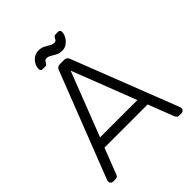

<svg xmlns="http://www.w3.org/2000/svg" viewBox="-231 -978 1113 1113"><g transform="rotate(-45 325.0 -422.0)"><path d="M44 0Q36 0 30 -6Q24 -12 24 -20Q24 -25 26 -31L279 -680Q283 -690 289.5 -695Q296 -700 308 -700H342Q354 -700 360.5 -695Q367 -690 371 -680L624 -31Q626 -25 626 -20Q626 -12 620 -6Q614 0 606 0H586Q576 0 571 -5.5Q566 -11 564 -15L502 -175H148L86 -15Q85 -11 79.5 -5.5Q74 0 64 0ZM172 -235H478L325 -629ZM374 -745Q351 -745 334.5 -753.5Q318 -762 304.5 -770.5Q291 -779 277 -779Q266 -779 261 -772Q256 -765 251.5 -757.5Q247 -750 236 -750H216Q209 -750 204.5 -755Q200 -760 200 -766Q200 -780 205.5 -794Q211 -808 221.5 -819.5Q232 -831 245.5 -837.5Q259 -844 274 -844Q298 -844 314.5 -835.5Q331 -827 344.5 -818.5Q358 -810 372 -810Q384 -810 388.5 -817.5Q393 -825 397.5 -832.5Q402 -840 413 -840H433Q441 -840 445 -835Q449 -830 449 -824Q449 -810 443 -796Q437 -782 426.5 -770.5Q416 -759 402.5 -752Q389 -745 374 -745Z"/></g></svg>

Font: Rubik Light
Style: Regular
Weight: 300
Designer: Hubert and Fischer
Foundry: Hubert and Fischer
Version: Version 2.300;gftools[0.9.30]